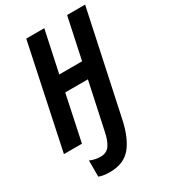

<svg xmlns="http://www.w3.org/2000/svg" viewBox="-228 -818 1012 1153"><g transform="rotate(-30 277.5 -241.0)"><path d="M185.1 231.9Q161.6 231.9 142.8 229.2Q124 226.6 108.9 220.2V107.9Q124 116.2 145.8 120.1Q167.5 124 181.2 124Q223.6 124 245.6 92.8Q267.6 61.5 279.8 -2.9L347.2 -316.9H189.9L123 0H-2L148.9 -713.9H273.9L212.9 -428.2H371.1L432.1 -713.9H557.1L405.8 -5.9Q381.8 108.9 331.5 170.4Q281.2 231.9 185.1 231.9Z"/></g></svg>

Font: Open Sans Condensed
Style: Bold Italic
Weight: 700
Width: 3
Italic angle: -12°
Designer: Monotype Design Team
Foundry: Monotype Imaging Inc.
Version: Version 3.003; ttfautohint (v1.8.4)